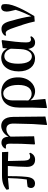

<svg xmlns="http://www.w3.org/2000/svg" viewBox="1186 -1778 809 3220"><g transform="rotate(-90 1590.0 -168.5)"><path d="M521 16C575 16 615 -11 638 -66L628 -82C609 -72 595 -67 570 -67C534 -67 509 -92 506 -161L499 -439L653 -434L648 -539H254C148 -539 78 -515 17 -462L27 -422L213 -439C210 -343 205 -228 189 -123C147 -120 109 -116 70 -110C54 -95 47 -75 47 -52C47 -10 78 15 121 15C191 15 228 -38 235 -143C244 -232 246 -345 246 -441H416C409 -327 401 -207 401 -119C401 -23 450 16 521 16Z M1103 210 1112 216 1245 189 1239 -353C1238 -509 1159 -552 1088 -552C1028 -552 951 -514 907 -428C903 -518 863 -548 805 -548C759 -548 725 -520 707 -487L713 -471C724 -474 732 -474 743 -474C776 -474 790 -459 790 -405L788 -219L777 7L786 14L914 0L908 -395C941 -444 990 -466 1031 -466C1089 -466 1131 -437 1127 -333L1119 -19Z M1387 208 1396 215 1540 188 1517 -62C1552 -14 1605 16 1669 16C1786 16 1902 -91 1902 -270C1902 -468 1786 -552 1650 -552C1494 -552 1395 -456 1395 -243V-32ZM1515 -97 1516 -369C1517 -462 1562 -518 1637 -518C1708 -518 1775 -432 1775 -268C1775 -109 1713 -42 1625 -42C1579 -42 1543 -63 1515 -97Z M2218 15C2280 15 2342 -15 2379 -100C2394 -18 2426 16 2489 16C2537 16 2575 -13 2592 -49L2580 -65C2568 -58 2557 -53 2540 -53C2505 -53 2488 -76 2488 -135C2488 -229 2506 -389 2527 -537L2517 -545L2393 -527L2386 -451C2355 -516 2299 -552 2228 -552C2105 -552 2002 -449 2002 -259C2002 -86 2092 15 2218 15ZM2383 -391 2376 -227C2369 -90 2309 -38 2256 -38C2181 -38 2131 -109 2131 -270C2131 -441 2189 -500 2258 -500C2309 -500 2356 -470 2383 -391Z M2839 10 2930 3C3024 -152 3131 -348 3131 -471C3131 -496 3130 -511 3125 -531C3111 -546 3098 -553 3076 -553C3030 -553 3005 -515 3005 -462C3005 -429 3016 -380 3034 -310C3008 -220 2972 -142 2926 -47C2911 -161 2883 -271 2856 -362C2824 -503 2786 -548 2712 -548C2666 -548 2621 -526 2599 -485L2608 -469C2618 -474 2629 -477 2643 -477C2681 -477 2703 -436 2739 -326C2773 -226 2813 -117 2839 10Z"/></g></svg>

Font: GenRyuMin2 TW B
Style: Regular
Weight: 700
Version: Version 2.100;PS 2.1;hotconv 16.6.51;makeotf.lib2.5.65220 DE